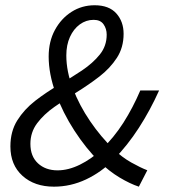

<svg xmlns="http://www.w3.org/2000/svg" viewBox="-20 -688 640 720"><path d="M182.3 12Q109.4 12 64.2 -28.8Q19 -69.6 19 -138.8Q19 -195.5 44.9 -236.7Q70.8 -277.9 111.9 -309.9Q153.1 -341.8 199.5 -368.9Q246 -396.1 287.2 -423.6Q328.3 -451.2 354.2 -483.4Q380.1 -515.5 380.1 -557.9Q380.1 -580.2 368.3 -596.9Q356.6 -613.6 331.2 -613.6Q302.8 -613.6 279.3 -596.5Q255.8 -579.3 242.3 -549.4Q228.7 -519.5 228.7 -480.1Q228.7 -420.5 253.1 -356.7Q277.5 -292.8 318 -233.5Q358.4 -174.2 406.5 -128.1Q437.7 -98.1 472.2 -78.7Q506.7 -59.3 532.4 -49.5L500.7 12Q467.6 1.1 428.3 -22.4Q389.1 -45.9 353 -81.2Q302.4 -131.2 258.9 -198.3Q215.4 -265.4 188.9 -338Q162.5 -410.6 162.5 -476.1Q162.5 -532.3 185.9 -575.5Q209.3 -618.7 248.2 -643.5Q287 -668.3 334.9 -668.3Q388.7 -668.3 416.1 -637.8Q443.5 -607.2 443.5 -561.2Q443.5 -509.8 418.3 -471.1Q393.1 -432.3 353.3 -401.4Q313.4 -370.6 268.7 -342.9Q224 -315.1 184.2 -287.2Q144.3 -259.2 119.1 -225.6Q94 -191.9 94 -148.5Q94 -101.9 122.3 -75.6Q150.6 -49.2 195.8 -49.2Q236.5 -49.2 279.7 -70.5Q322.9 -91.9 359.7 -126.3Q407.1 -172 442.8 -227.9Q478.4 -283.9 506.1 -348.7H576.6Q543 -274 500.7 -208.5Q458.5 -143.1 406 -89.2Q360.5 -42.5 302.7 -15.2Q244.9 12 182.3 12Z"/></svg>

Font: SourceCodeVF
Style: Italic
Weight: 200
Italic angle: -11°
Monospace: yes
Designer: Paul D. Hunt, Teo Tuominen
Foundry: Adobe
Version: Version 1.026;hotconv 1.1.0;makeotfexe 2.6.0